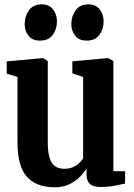

<svg xmlns="http://www.w3.org/2000/svg" viewBox="-20 -824 596 856"><path d="M428 9.5Q395.5 9.5 380.5 -4.2Q365.5 -18 365.5 -46V-72.5Q352.5 -51 332.5 -32Q312.5 -13 285.5 -1Q258.5 11 225 11Q141 11 99.5 -36.5Q58 -84 58 -188V-481L10 -495.5V-550.5L171 -565H172.5L193 -551.5V-190Q193 -147.5 200.8 -121.2Q208.5 -95 225 -83.2Q241.5 -71.5 267.5 -71.5Q287.5 -71.5 303 -77.8Q318.5 -84 330.2 -94.2Q342 -104.5 350.5 -117.5V-481L302.5 -497V-550.5L459 -565H462.5L485.5 -551.5V-61L538 -60.5L537.5 -5.5Q520.5 -1.5 491.2 4Q462 9.5 428 9.5ZM157.5 -643Q124 -643 107 -665Q90 -687 90 -716Q90 -751.5 109 -778Q128 -804.5 165.5 -804.5H166.5Q200 -804.5 217 -781.5Q234 -758.5 234 -729Q234 -694 215.2 -668.5Q196.5 -643 158.5 -643ZM365.5 -643Q332 -643 315 -665Q298 -687 298 -716Q298 -751.5 317.2 -778Q336.5 -804.5 373.5 -804.5H374.5Q408 -804.5 425 -781.5Q442 -758.5 442 -729Q442 -694 423.2 -668.5Q404.5 -643 366.5 -643Z"/></svg>

Font: Merriweather 24pt SemiCondensed
Style: Bold
Weight: 700
Width: 4
Designer: Eben Sorkin
Foundry: Eben Sorkin
Version: Version 2.100